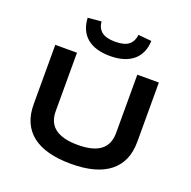

<svg xmlns="http://www.w3.org/2000/svg" viewBox="-163 -1119 1281 1289"><g transform="rotate(20 478.0 -474.5)"><path d="M478 10Q295 10 201 -64Q107 -138 107 -281V-705H262V-288Q262 -205 316.5 -165Q371 -125 478 -125Q586 -125 639.5 -165.5Q693 -206 693 -288V-705H847V-281Q847 -139 753.5 -64.5Q660 10 478 10ZM477 -760Q371 -760 312.5 -808.5Q254 -857 249 -950L345 -959Q349 -912 380 -887Q411 -862 476 -862Q543 -862 573.5 -887Q604 -912 609 -959L704 -950Q700 -857 640.5 -808.5Q581 -760 477 -760Z"/></g></svg>

Font: Nunito Sans 7pt Expanded
Style: Bold
Weight: 700
Width: 7
Designer: Vernon Adams
Foundry: Vernon Adams
Version: Version 3.101;gftools[0.9.27]